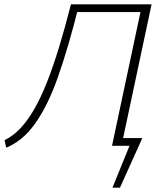

<svg xmlns="http://www.w3.org/2000/svg" viewBox="-20 -678 766 893"><path d="M537 0V-36H642L624 0ZM503 195 597 -36H642L538 195ZM9 9 1 -26Q42 -46 76 -82.5Q110 -119 140.5 -172.5Q171 -226 199 -297Q227 -368 254.5 -458Q282 -548 310 -658H348Q323 -556 298 -471Q273 -386 248.5 -317Q224 -248 197.5 -195Q171 -142 142 -101.5Q113 -61 80 -34Q47 -7 9 9ZM501 0 641 -658H685L545 0ZM322 -622 329 -658H664L656 -622Z"/></svg>

Font: Ysabeau ExtraLight
Style: Italic
Weight: 250
Italic angle: -12°
Version: Version 2.000;gftools[0.9.27.dev2+g8671c4b]